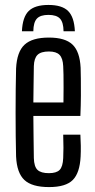

<svg xmlns="http://www.w3.org/2000/svg" viewBox="-20 -761 391 788"><path d="M181.3 6.8Q110.9 6.8 80 -22.4Q49.1 -51.5 46 -118.7Q45 -157.6 44.5 -203.6Q44 -249.5 44 -298.4Q44 -347.2 44.5 -393.9Q45 -440.5 46 -480.1Q49.4 -548.5 80.8 -577.6Q112.1 -606.8 180.8 -606.8Q247.6 -606.8 277.6 -578Q307.6 -549.3 310.9 -482.9Q311.4 -467.5 311.8 -437.8Q312.3 -408.1 312 -368.6Q311.8 -329.2 309.9 -285.3H116.9Q116.9 -245 117.7 -202.4Q118.4 -159.8 118.9 -112.3Q119.9 -76.9 134.1 -63.6Q148.3 -50.3 180.5 -50.3Q211.6 -50.3 224.7 -63.6Q237.9 -76.9 239.4 -112.3Q240.4 -130.2 240.4 -154.5Q240.4 -178.8 239.4 -208.4H309.9Q311.3 -187.1 311.6 -162.7Q311.9 -138.4 310.9 -118.7Q307.6 -51.5 278.8 -22.4Q250 6.8 181.3 6.8ZM116.9 -340.6H240.4Q240.8 -371.4 240.9 -401.1Q241.1 -430.8 240.6 -454.3Q240.2 -477.8 239.4 -489.6Q237.9 -521.9 224.4 -535.8Q211 -549.7 180.8 -549.7Q148.1 -549.7 134 -535.8Q119.9 -521.9 118.9 -489.6Q118.4 -448.5 117.8 -412.1Q117.1 -375.6 116.9 -340.6ZM178.8 -740.7Q234.6 -740.7 259.6 -715.8Q284.7 -690.9 287.3 -632.8H240.8Q240.4 -669.1 226.3 -684.5Q212.2 -699.9 178.8 -699.9Q145.4 -699.9 131.3 -684.5Q117.2 -669.1 116.8 -632.8H70Q72.5 -690.9 97.7 -715.8Q123 -740.7 178.8 -740.7Z"/></svg>

Font: Big Shoulders Thin
Style: Regular
Weight: 100
Designer: Patric King
Foundry: XO Type Co
Version: Version 2.002